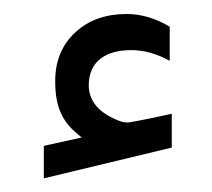

<svg xmlns="http://www.w3.org/2000/svg" viewBox="-20 -1160 309 280"><path d="M99.1 -959.5 43.9 -947.3V-899.9L230.5 -944.8V-994.1C215.8 -990.7 185.5 -984.4 170.4 -981.9C168.5 -981.4 167 -981.4 165.5 -981.4C162.6 -981.4 159.2 -981.9 154.8 -983.4C125 -994.6 109.9 -1011.7 109.4 -1035.2C109.4 -1070.3 133.8 -1086.9 171.4 -1086.9C190.4 -1086.9 209 -1081.5 227.5 -1071.3V-1121.1C207 -1133.3 186 -1139.6 164.6 -1139.6C134.3 -1139.6 109.4 -1130.9 89.8 -1112.8C70.3 -1094.7 60.5 -1071.3 60.5 -1041.5C60.5 -1005.9 69.8 -983.4 93.3 -964.4Z"/></svg>

Font: Shabnam Light
Style: Regular
Weight: 300
Foundry: DejaVu fonts team - Redesigned by Saber Rastikerdar - Based on Vazir font
Version: Version 5.0.1